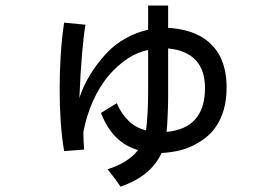

<svg xmlns="http://www.w3.org/2000/svg" viewBox="-20 -620 1040 712"><path d="M529.3 -509.8Q485.4 -500 447.3 -478.5Q409.2 -458 377 -424.8Q338.9 -383.8 313.5 -341.8Q288.1 -299.8 274.4 -256.8Q278.3 -352.5 284.2 -419.9Q290 -487.3 296.9 -528.3Q270.5 -531.2 217.8 -536.1Q209 -477.5 205.1 -415Q201.2 -353.5 201.2 -289.1Q201.2 -225.6 205.1 -168.9Q209 -111.3 217.8 -59.6Q242.2 -61.5 292 -65.4Q291 -81.1 290 -96.7Q289.1 -113.3 289.1 -129.9Q300.8 -191.4 324.2 -244.1Q347.7 -296.9 382.8 -339.8Q417 -378.9 454.1 -403.3Q490.2 -426.8 529.3 -434.6Q529.3 -383.8 529.3 -283.2Q529.3 -238.3 527.3 -202.1Q525.4 -165 521.5 -136.7Q484.4 -145.5 458 -170.9Q430.7 -196.3 413.1 -237.3Q393.6 -225.6 354.5 -201.2Q376 -145.5 410.2 -111.3Q444.3 -77.1 492.2 -63.5Q472.7 -39.1 444.3 -21.5Q416 -3.9 378.9 7.8Q394.5 27.3 407.2 43.9Q418.9 59.6 426.8 72.3Q483.4 52.7 521.5 21.5Q559.6 -9.8 579.1 -52.7Q618.2 -54.7 651.4 -63.5Q684.6 -72.3 711.9 -88.9Q766.6 -119.1 793 -170.9Q820.3 -222.7 820.3 -295.9Q820.3 -363.3 795.9 -411.1Q771.5 -458 723.6 -485.4Q699.2 -499 668.9 -506.8Q638.7 -514.6 603.5 -516.6Q603.5 -543.9 603.5 -599.6Q585 -599.6 529.3 -599.6Q529.3 -577.1 529.3 -509.8ZM597.7 -130.9Q600.6 -157.2 601.6 -190.4Q603.5 -223.6 603.5 -264.6Q603.5 -323.2 603.5 -440.4Q671.9 -433.6 706.1 -396.5Q740.2 -359.4 740.2 -293Q740.2 -218.8 704.1 -177.7Q668.9 -137.7 597.7 -130.9Z"/></svg>

Font: Aptus Gothic JP
Style: Medium
Weight: 400
Designer: Fuminori Ogawa / Motoya
Version: Version 1